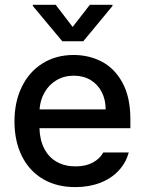

<svg xmlns="http://www.w3.org/2000/svg" viewBox="-20 -765 601 796"><path d="M40 -261.7Q40 -342.8 70.6 -405.3Q101.1 -467.8 156.7 -502.4Q212.4 -537.1 285.2 -537.1Q349.1 -537.1 402.3 -509.3Q455.6 -481.4 488 -421.6Q520.5 -361.8 520.5 -270.5V-233.4H143.6Q145 -184.1 163.8 -148.2Q182.6 -112.3 215.8 -93.8Q249 -75.2 293 -75.2Q335.4 -75.2 364.7 -91.1Q394 -106.9 408.2 -132.8H513.7Q502 -89.8 471.7 -57.4Q441.4 -24.9 395.3 -7.1Q349.1 10.7 292 10.7Q214.8 10.7 158 -22.9Q101.1 -56.6 70.6 -118.2Q40 -179.7 40 -261.7ZM418 -311.5Q418 -352.1 401.6 -383.8Q385.3 -415.5 355.5 -433.3Q325.7 -451.2 286.1 -451.2Q245.6 -451.2 214.1 -432.4Q182.6 -413.6 164.6 -381.6Q146.5 -349.6 144 -311.5ZM281.2 -653.3 352.5 -745.1H446.3V-740.2L325.2 -593.8H238.3L116.2 -740.2V-745.1H210.9Z"/></svg>

Font: Pretendard JP Medium
Style: Regular
Weight: 500
Designer: Base glyphs from Inter by Rasmus Andersson; Hangeul glyphs from Noto Sans CJK(Source Han Sans) by Jang Soo-young and Kan
Foundry: Kil Hyung-jin
Version: Version 1.309